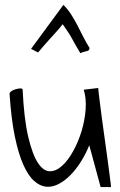

<svg xmlns="http://www.w3.org/2000/svg" viewBox="-20 -758 487 776"><path d="M18.6 -378.9Q18.6 -383.8 24.9 -388.7Q31.2 -393.6 40.5 -396.5Q49.8 -399.4 58.6 -400.4Q67.4 -401.4 71.3 -397.5Q77.1 -276.4 94.2 -204.6Q111.3 -132.8 133.3 -99.6Q155.3 -66.4 180.7 -65.9Q206.1 -65.4 230.5 -87.4Q254.9 -109.4 275.9 -147.5Q296.9 -185.5 310.1 -229.5Q323.2 -273.4 326.2 -317.4Q329.1 -361.3 318.4 -395.5L377 -402.3Q377.9 -387.7 382.3 -354Q386.7 -320.3 392.1 -277.8Q397.5 -235.4 404.3 -189.5Q411.1 -143.6 416 -104Q420.9 -64.5 424.8 -36.6Q428.7 -8.8 428.7 -2H386.7L340.8 -170.9Q327.1 -136.7 307.6 -105.5Q288.1 -74.2 265.1 -50.8Q242.2 -27.3 216.8 -14.2Q191.4 -1 166.5 -3.4Q141.6 -5.9 118.2 -26.4Q94.7 -46.9 74.7 -91.3Q54.7 -135.7 40 -206.1Q25.4 -276.4 18.6 -378.9ZM233.4 -660.2Q220.7 -643.6 208 -629.9Q195.3 -616.2 183.6 -603Q171.9 -589.8 159.7 -576.2Q147.5 -562.5 133.8 -545.9L105.5 -560.5L236.3 -738.3Q253.9 -720.7 267.1 -700.2Q280.3 -679.7 292 -657.2Q303.7 -634.8 315.4 -611.3Q327.1 -587.9 341.8 -564.5Q341.8 -557.6 338.9 -555.2Q335.9 -552.7 330.6 -551.3Q325.2 -549.8 318.8 -548.3Q312.5 -546.9 304.7 -543Q292 -564.5 284.7 -577.1Q277.3 -589.8 271.5 -601.1Q265.6 -612.3 257.3 -625Q249 -637.7 233.4 -660.2Z"/></svg>

Font: Annie Use Your Telescope
Style: Regular
Weight: 400
Version: Version 1.003 2001